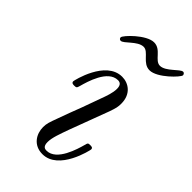

<svg xmlns="http://www.w3.org/2000/svg" viewBox="-200 -702 782 782"><g transform="rotate(45 191.0 -311.0)"><path d="M93 -551C93 -547 96 -541 103 -541C120 -541 152 -589 186 -590H187C216 -590 230 -539 271 -539C315 -539 382 -610 382 -621C382 -625 379 -632 372 -632C356 -632 321 -582 288 -582C257 -582 246 -633 204 -633C160 -633 93 -563 93 -551ZM83 -288C83 -278 93 -278 98 -278C111 -278 112 -280 116 -294C125 -327 151 -420 209 -420C220 -420 231 -415 231 -392C231 -368 220 -339 213 -320L183 -237C170 -204 158 -171 146 -138C132 -100 128 -89 128 -69C128 -30 152 11 204 11C298 11 331 -139 331 -143C331 -153 323 -153 316 -153C303 -153 303 -151 299 -136C291 -107 264 -11 206 -11C198 -11 184 -12 184 -39C184 -65 197 -98 210 -135L274 -306C284 -335 286 -343 286 -362C286 -417 248 -442 211 -442C117 -442 83 -293 83 -288Z"/></g></svg>

Font: CMU Serif
Style: Italic
Weight: 500
Italic angle: -14.04°
Version: Version 0.7.0